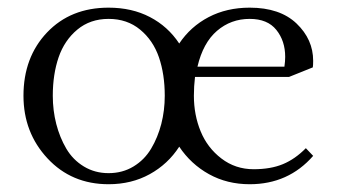

<svg xmlns="http://www.w3.org/2000/svg" viewBox="-20 -472 886 499"><path d="M41 -223.1Q41 -323.2 102.3 -387.7Q163.6 -452.1 262.2 -452.1Q322.8 -452.1 369.6 -427.7Q416.5 -403.3 445.8 -358.9Q475.1 -402.8 522.2 -427.5Q569.3 -452.1 628.9 -452.1Q707.5 -452.1 750.7 -410.9Q793.9 -369.6 793.9 -314Q793.9 -302.7 793 -296.9L731 -272H486.8Q483.9 -247.6 483.9 -223.1Q483.9 -173.3 501.5 -130.6Q519 -87.9 555.4 -60.1Q591.8 -32.2 639.2 -32.2Q683.6 -32.2 715.3 -45.4Q747.1 -58.6 774.9 -86.9L793.9 -66.9Q729.5 6.8 628.9 6.8Q570.3 6.8 523.2 -19.3Q476.1 -45.4 445.8 -90.8Q416.5 -45.4 369.1 -19.3Q321.8 6.8 262.2 6.8Q166 6.8 103.5 -60.3Q41 -127.4 41 -223.1ZM117.2 -223.1Q117.2 -185.1 126.2 -149.9Q135.3 -114.7 152.3 -85.7Q169.4 -56.6 198 -39.3Q226.6 -22 262.2 -22Q298.3 -22 326.9 -39.3Q355.5 -56.6 372.8 -85.7Q390.1 -114.7 399.2 -149.9Q408.2 -185.1 408.2 -223.1Q408.2 -278.8 393.1 -323Q377.9 -367.2 344.2 -395Q310.5 -422.9 262.2 -422.9Q214.4 -422.9 180.9 -395Q147.5 -367.2 132.3 -323Q117.2 -278.8 117.2 -223.1ZM493.2 -298.8H719.2Q721.2 -312.5 721.2 -324.2Q721.2 -365.7 698.2 -394.3Q675.3 -422.9 628.9 -422.9Q580.1 -422.9 543.9 -391.8Q507.8 -360.8 493.2 -298.8Z"/></svg>

Font: Dihjauti S
Style: Regular
Weight: 400
Designer: T. Christopher White
Version: Version 3.0.0